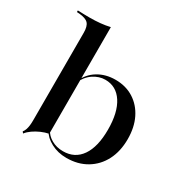

<svg xmlns="http://www.w3.org/2000/svg" viewBox="-149 -765 895 914"><g transform="rotate(30 298.0 -308.0)"><path d="M349.2 -426.6Q406.5 -426.6 449.6 -399.2Q492.7 -371.8 516.5 -323.4Q540.3 -275 540.3 -210.5Q540.3 -143.5 514.5 -93.5Q488.7 -43.5 441.5 -15.3Q394.4 12.9 331.5 12.9Q283.9 12.9 246.4 -7.3Q208.9 -27.4 196 -54L198.4 -62.9Q209.7 -38.7 237.5 -22.6Q265.3 -6.5 301.6 -6.5Q366.1 -6.5 401.2 -57.3Q436.3 -108.1 436.3 -202.4Q436.3 -296.8 402 -349.6Q367.7 -402.4 307.3 -402.4Q273.4 -402.4 241.9 -381.5Q210.5 -360.5 192.7 -319.4L191.1 -327.4Q212.1 -375.8 253.6 -401.2Q295.2 -426.6 349.2 -426.6ZM105.6 -207.3V-544.4Q105.6 -579.8 91.9 -594.8Q78.2 -609.7 41.9 -612.9L28.2 -613.7V-622.6Q50 -621.8 62.9 -621.4Q75.8 -621 91.9 -621Q124.2 -621 152 -623.8Q179.8 -626.6 204 -632.3V-622.6V-207.3ZM204 -46Q183.1 -41.9 162.1 -32.7Q141.1 -23.4 123.8 -11.3Q106.5 0.8 95.2 15.3L88.7 7.3Q95.2 -0.8 98.8 -11.3Q102.4 -21.8 104 -34.7Q105.6 -47.6 105.6 -64.5V-207.3H204V0Z"/></g></svg>

Font: Playfair 144pt SemiExpanded SemiBold
Style: Regular
Weight: 600
Width: 6
Designer: Claus Eggers Sørensen
Foundry: Claus Eggers Sørensen
Version: Version 2.203